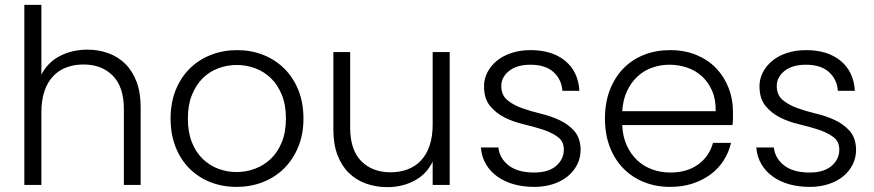

<svg xmlns="http://www.w3.org/2000/svg" viewBox="-20 -760 3590 789"><path d="M80 -740H150V-453Q176 -504 226.5 -530Q277 -556 340 -556Q385 -556 425 -541.5Q465 -527 494.5 -498Q524 -469 541 -424.5Q558 -380 558 -320V0H489V-312Q489 -403 443.5 -449Q398 -495 323 -495Q285 -495 253 -483Q221 -471 198 -446.5Q175 -422 162.5 -385Q150 -348 150 -298V0H80Z M1227 -273Q1227 -208 1205.5 -156Q1184 -104 1147 -67.5Q1110 -31 1060 -11.5Q1010 8 952 8Q894 8 844.5 -11.5Q795 -31 758.5 -67.5Q722 -104 701.5 -156Q681 -208 681 -273Q681 -338 702 -390Q723 -442 760 -478.5Q797 -515 847 -534.5Q897 -554 954 -554Q1012 -554 1061.5 -534.5Q1111 -515 1148 -478.5Q1185 -442 1206 -390Q1227 -338 1227 -273ZM752 -273Q752 -217 768.5 -175.5Q785 -134 813 -107Q841 -80 877 -66.5Q913 -53 952 -53Q991 -53 1027.5 -66.5Q1064 -80 1092.5 -107Q1121 -134 1138 -175.5Q1155 -217 1155 -273Q1155 -329 1138 -370.5Q1121 -412 1093 -439Q1065 -466 1028.5 -479.5Q992 -493 953 -493Q914 -493 877.5 -479.5Q841 -466 813.5 -439Q786 -412 769 -370.5Q752 -329 752 -273Z M1828 0H1758V-96Q1733 -44 1683 -17.5Q1633 9 1572 9Q1525 9 1484.5 -5.5Q1444 -20 1414 -49Q1384 -78 1367 -122.5Q1350 -167 1350 -227V-546H1419V-235Q1419 -144 1464.5 -98Q1510 -52 1585 -52Q1623 -52 1655 -64Q1687 -76 1710 -100.5Q1733 -125 1745.5 -162Q1758 -199 1758 -249V-546H1828Z M2366 -145Q2366 -112 2352 -84Q2338 -56 2313 -35.5Q2288 -15 2253 -3.5Q2218 8 2176 8Q2129 8 2090.5 -3Q2052 -14 2023 -35Q1994 -56 1976.5 -86Q1959 -116 1956 -154H2028Q2033 -109 2070.5 -80Q2108 -51 2175 -51Q2234 -51 2265.5 -78.5Q2297 -106 2297 -145Q2297 -179 2272.5 -197Q2248 -215 2212 -227Q2176 -239 2133 -249Q2090 -259 2054 -277Q2018 -295 1993.5 -325Q1969 -355 1969 -406Q1969 -436 1983 -463Q1997 -490 2022 -510.5Q2047 -531 2082.5 -542.5Q2118 -554 2161 -554Q2249 -554 2302.5 -510Q2356 -466 2361 -387H2291Q2288 -433 2255 -463.5Q2222 -494 2159 -494Q2104 -494 2072 -468.5Q2040 -443 2040 -407Q2040 -370 2064 -349.5Q2088 -329 2124 -316Q2160 -303 2202 -293Q2244 -283 2280 -266Q2316 -249 2340.5 -221Q2365 -193 2366 -145Z M2731 -494Q2694 -494 2660 -482Q2626 -470 2600 -446Q2574 -422 2557 -386.5Q2540 -351 2537 -303H2921Q2922 -351 2906.5 -386.5Q2891 -422 2865 -446Q2839 -470 2804 -482Q2769 -494 2731 -494ZM2984 -173Q2975 -134 2954 -101Q2933 -68 2901 -44Q2869 -20 2827 -6Q2785 8 2734 8Q2676 8 2627 -11.5Q2578 -31 2542 -67.5Q2506 -104 2486 -156Q2466 -208 2466 -273Q2466 -338 2486 -390Q2506 -442 2541.5 -478.5Q2577 -515 2626 -534.5Q2675 -554 2734 -554Q2794 -554 2842 -534Q2890 -514 2923 -479.5Q2956 -445 2974 -399Q2992 -353 2992 -301Q2992 -284 2992 -272Q2992 -260 2990 -246H2537Q2539 -198 2556 -161.5Q2573 -125 2599.5 -100.5Q2626 -76 2661 -63.5Q2696 -51 2734 -51Q2804 -51 2849.5 -84.5Q2895 -118 2910 -173Z M3498 -145Q3498 -112 3484 -84Q3470 -56 3445 -35.5Q3420 -15 3385 -3.5Q3350 8 3308 8Q3261 8 3222.5 -3Q3184 -14 3155 -35Q3126 -56 3108.5 -86Q3091 -116 3088 -154H3160Q3165 -109 3202.5 -80Q3240 -51 3307 -51Q3366 -51 3397.5 -78.5Q3429 -106 3429 -145Q3429 -179 3404.5 -197Q3380 -215 3344 -227Q3308 -239 3265 -249Q3222 -259 3186 -277Q3150 -295 3125.5 -325Q3101 -355 3101 -406Q3101 -436 3115 -463Q3129 -490 3154 -510.5Q3179 -531 3214.5 -542.5Q3250 -554 3293 -554Q3381 -554 3434.5 -510Q3488 -466 3493 -387H3423Q3420 -433 3387 -463.5Q3354 -494 3291 -494Q3236 -494 3204 -468.5Q3172 -443 3172 -407Q3172 -370 3196 -349.5Q3220 -329 3256 -316Q3292 -303 3334 -293Q3376 -283 3412 -266Q3448 -249 3472.5 -221Q3497 -193 3498 -145Z"/></svg>

Font: SVN-Poppins Light
Style: Regular
Weight: 300
Designer: Ninad Kale (Devanagari), Jonny Pinhorn (Latin)
Foundry: Indian Type Foundry
Version: Version 3.002 2017; ttfautohint (v1.8.3)